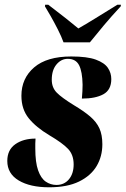

<svg xmlns="http://www.w3.org/2000/svg" viewBox="-20 -786 534 816"><path d="M189 10Q108 10 59.5 -19Q11 -48 11 -102Q11 -149 45 -173Q79 -197 131 -197Q130 -186 130 -175.5Q130 -165 130 -155Q130 -96 142 -62Q154 -28 174.5 -14Q195 0 220 0Q253 0 273 -24Q293 -48 293 -87Q293 -128 269.5 -153Q246 -178 190 -211Q133 -245 102 -283.5Q71 -322 71 -379Q71 -453 125 -499.5Q179 -546 283 -546Q351 -546 387.5 -532.5Q424 -519 438.5 -497.5Q453 -476 453 -450Q453 -404 419.5 -385.5Q386 -367 328 -367Q331 -400 331 -426Q330 -482 316 -509Q302 -536 268 -536Q240 -536 220 -512Q200 -488 200 -447Q200 -414 221 -392.5Q242 -371 294 -339Q336 -314 363 -291Q390 -268 402.5 -240.5Q415 -213 415 -173Q415 -121 390.5 -80Q366 -39 316 -14.5Q266 10 189 10ZM250 -606Q241 -631 226 -660.5Q211 -690 196 -716.5Q181 -743 171 -759L172 -766H185Q230 -732 260 -708Q290 -684 313 -665Q343 -682 383.5 -707Q424 -732 479 -766H494L493 -759Q453 -716 422 -679Q391 -642 362 -606Z"/></svg>

Font: Noto Serif Display ExtraCondensed Black
Style: Italic
Weight: 900
Width: 2
Italic angle: -12°
Designer: Monotype Design Team
Foundry: Monotype Imaging Inc.
Version: Version 2.009